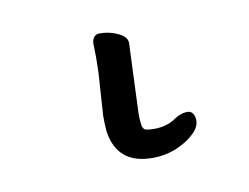

<svg xmlns="http://www.w3.org/2000/svg" viewBox="-40 5 431 332"><g transform="rotate(-10 175.0 171.0)"><path d="M138 123Q139 96 138 71Q140 57 151.5 57Q163 57 173 60Q199 68 199 82L197 130L194 204Q194 216 195 224.5Q196 233 201.5 234.5Q207 236 215 236Q239 236 254 225Q266 217 277 217Q288 217 290 230.5Q292 244 279 256.5Q266 269 246.5 277Q227 285 205 285Q142 285 134 225Q133 213 133 199Z"/></g></svg>

Font: Fusion Kai T
Style: Regular
Weight: 400
Designer: Fontworks Inc.
Version: Version 24.134;May 13, 2024